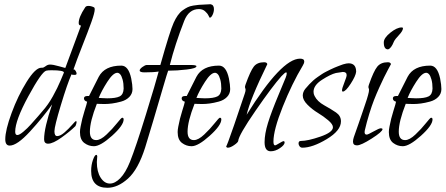

<svg xmlns="http://www.w3.org/2000/svg" viewBox="-20 -683 2112 910"><path d="M426 -648Q429 -646 429 -639Q429 -623 413.5 -579.5Q398 -536 370.5 -466.5Q343 -397 328 -353Q329 -354 330 -354Q334 -354 338.5 -347Q343 -340 343 -334Q343 -328 333 -328Q320 -328 319 -331Q299 -286 268.5 -185Q238 -84 238 -61Q238 -38 251 -38Q266 -38 286 -55.5Q306 -73 321.5 -91Q337 -109 340 -109Q343 -109 343 -104Q343 -101 341.5 -96Q340 -91 338.5 -87.5Q337 -84 336 -84Q313 -61 272 -31.5Q231 -2 208 -2Q189 -2 189 -23Q189 -77 227 -188Q184 -127 122.5 -60Q61 7 26 7Q5 7 5 -23Q5 -66 35 -147.5Q65 -229 106.5 -295.5Q148 -362 176 -362H180Q187 -362 196.5 -369.5Q206 -377 217 -377Q232 -377 259.5 -369Q287 -361 289 -361Q290 -361 290 -362Q362 -556 364 -562Q353 -562 353 -574Q353 -602 383 -647Q387 -655 399 -655Q412 -655 426 -648ZM283 -339Q283 -350 224 -350Q207 -350 199 -348Q177 -342 114.5 -227Q52 -112 52 -59Q52 -43 62 -43Q72 -43 91 -59Q110 -75 126 -93Q142 -111 161 -132.5Q180 -154 181 -156Q208 -186 230.5 -226.5Q253 -267 267.5 -302Q282 -337 283 -339Z M602 -311Q608 -280 608 -261Q608 -239 593 -223.5Q578 -208 554 -201.5Q530 -195 511 -192.5Q492 -190 475 -190Q465 -190 452.5 -190.5Q440 -191 439 -191Q406 -107 406 -59Q406 -19 436 -19Q457 -19 485 -45.5Q513 -72 534 -98.5Q555 -125 559 -125Q566 -125 566 -117Q566 -89 511 -39.5Q456 10 425 10Q400 10 379.5 -5.5Q359 -21 359 -57Q359 -68 362 -83Q369 -121 380.5 -157Q392 -193 393 -201Q378 -205 378 -217Q378 -228 395 -228H402Q442 -307 448 -319Q476 -372 555 -372Q589 -372 602 -311ZM566 -263Q566 -288 561 -306Q556 -324 549.5 -331Q543 -338 536 -338Q516 -338 488.5 -295Q461 -252 448 -219Q450 -219 464 -218Q478 -217 488 -217Q529 -217 547 -226Q565 -235 566 -263Z M978 -663Q994 -660 994 -640Q994 -626 987.5 -612.5Q981 -599 974 -599Q973 -599 968 -609.5Q963 -620 951.5 -630Q940 -640 923 -640Q875 -640 853 -584Q809 -471 785 -375H883Q911 -375 911 -369Q911 -359 865 -353.5Q819 -348 777 -348Q773 -338 752.5 -268Q732 -198 706.5 -111.5Q681 -25 668 16Q635 120 586.5 163.5Q538 207 489 207Q412 207 412 127Q412 99 420.5 75Q429 51 436 51Q440 51 441 57Q439 77 439 85Q439 131 457 159Q475 187 501 187Q525 187 550 161.5Q575 136 596 84Q624 14 671.5 -140Q719 -294 732 -344Q708 -340 665 -340Q642 -340 642 -349Q642 -356 655 -365.5Q668 -375 676 -375H740Q786 -538 803 -575Q812 -595 822.5 -610Q833 -625 845.5 -634Q858 -643 869 -648.5Q880 -654 895.5 -656.5Q911 -659 921.5 -660Q932 -661 950 -661.5Q968 -662 978 -663Z M1065 -311Q1071 -280 1071 -261Q1071 -239 1056 -223.5Q1041 -208 1017 -201.5Q993 -195 974 -192.5Q955 -190 938 -190Q928 -190 915.5 -190.5Q903 -191 902 -191Q869 -107 869 -59Q869 -19 899 -19Q920 -19 948 -45.5Q976 -72 997 -98.5Q1018 -125 1022 -125Q1029 -125 1029 -117Q1029 -89 974 -39.5Q919 10 888 10Q863 10 842.5 -5.5Q822 -21 822 -57Q822 -68 825 -83Q832 -121 843.5 -157Q855 -193 856 -201Q841 -205 841 -217Q841 -228 858 -228H865Q905 -307 911 -319Q939 -372 1018 -372Q1052 -372 1065 -311ZM1029 -263Q1029 -288 1024 -306Q1019 -324 1012.5 -331Q1006 -338 999 -338Q979 -338 951.5 -295Q924 -252 911 -219Q913 -219 927 -218Q941 -217 951 -217Q992 -217 1010 -226Q1028 -235 1029 -263Z M1415 -372Q1364 -287 1320 -177Q1276 -67 1276 -12Q1276 6 1284 6Q1287 6 1303.5 -4Q1320 -14 1323 -14Q1329 -14 1329 -8Q1329 4 1307 19Q1285 34 1263 34Q1234 34 1234 -9Q1234 -48 1250 -100Q1266 -152 1300 -233Q1334 -314 1334 -315Q1339 -328 1339 -335Q1339 -340 1336 -340Q1331 -340 1314 -322Q1271 -274 1191 -158Q1111 -42 1109 -15Q1108 -8 1090 4.5Q1072 17 1060 17Q1053 17 1052 10Q1054 13 1089.5 -90Q1125 -193 1140 -239Q1144 -251 1144 -257Q1144 -261 1142.5 -264.5Q1141 -268 1141 -270Q1141 -274 1144 -283Q1167 -347 1183 -367.5Q1199 -388 1232 -388Q1245 -388 1247 -379Q1165 -211 1149 -139Q1314 -405 1402 -405Q1422 -405 1422 -392Q1422 -383 1415 -372Z M1668 -343Q1666 -323 1642 -286Q1618 -249 1605 -249Q1601 -249 1601 -255Q1601 -264 1612 -291.5Q1623 -319 1623 -327Q1623 -342 1605 -342Q1602 -342 1572 -337Q1547 -331 1506.5 -305Q1466 -279 1466 -248Q1466 -237 1471 -228Q1484 -202 1516.5 -184Q1549 -166 1572.5 -150Q1596 -134 1596 -108Q1596 -64 1528.5 -23.5Q1461 17 1413 17Q1405 17 1400 10.5Q1395 4 1395 -3Q1395 -15 1406 -15Q1439 -15 1498.5 -35.5Q1558 -56 1558 -80Q1558 -94 1535.5 -113Q1513 -132 1486.5 -148Q1460 -164 1437.5 -186.5Q1415 -209 1415 -230Q1415 -247 1427 -262Q1436 -273 1446 -283.5Q1456 -294 1465 -302Q1474 -310 1485.5 -318Q1497 -326 1506 -332Q1515 -338 1527 -344Q1539 -350 1546 -353.5Q1553 -357 1564.5 -362Q1576 -367 1580.5 -368.5Q1585 -370 1595 -374Q1605 -378 1606 -378Q1623 -383 1632 -383Q1668 -383 1668 -343Z M1890 -550Q1890 -537 1871 -517Q1852 -497 1847 -486Q1834 -453 1819 -449Q1799 -449 1799 -482Q1799 -503 1830 -528Q1861 -553 1884 -553Q1889 -553 1890 -550ZM1833 -379Q1831 -376 1819.5 -354Q1808 -332 1800 -316Q1792 -300 1778 -269Q1764 -238 1753 -210Q1742 -182 1730 -143Q1718 -104 1709 -65Q1708 -62 1708 -57Q1708 -45 1718 -45Q1724 -45 1750.5 -60Q1777 -75 1785 -75Q1792 -75 1793 -71Q1793 -59 1742 -26.5Q1691 6 1672 6Q1653 6 1653 -12Q1653 -21 1657 -33Q1668 -64 1679.5 -97Q1691 -130 1697 -148Q1703 -166 1709.5 -185Q1716 -204 1719 -213.5Q1722 -223 1724.5 -232.5Q1727 -242 1728 -247Q1729 -252 1729 -257Q1729 -261 1727.5 -264.5Q1726 -268 1726 -270Q1726 -274 1729 -283Q1751 -346 1768 -367Q1785 -388 1818 -388Q1831 -388 1833 -379Z M2066 -311Q2072 -280 2072 -261Q2072 -239 2057 -223.5Q2042 -208 2018 -201.5Q1994 -195 1975 -192.5Q1956 -190 1939 -190Q1929 -190 1916.5 -190.5Q1904 -191 1903 -191Q1870 -107 1870 -59Q1870 -19 1900 -19Q1921 -19 1949 -45.5Q1977 -72 1998 -98.5Q2019 -125 2023 -125Q2030 -125 2030 -117Q2030 -89 1975 -39.5Q1920 10 1889 10Q1864 10 1843.5 -5.5Q1823 -21 1823 -57Q1823 -68 1826 -83Q1833 -121 1844.5 -157Q1856 -193 1857 -201Q1842 -205 1842 -217Q1842 -228 1859 -228H1866Q1906 -307 1912 -319Q1940 -372 2019 -372Q2053 -372 2066 -311ZM2030 -263Q2030 -288 2025 -306Q2020 -324 2013.5 -331Q2007 -338 2000 -338Q1980 -338 1952.5 -295Q1925 -252 1912 -219Q1914 -219 1928 -218Q1942 -217 1952 -217Q1993 -217 2011 -226Q2029 -235 2030 -263Z"/></svg>

Font: Bilbo Swash Caps
Style: Regular
Weight: 400
Designer: Robert E. Leuschke
Foundry: Robert E. Leuschke
Version: Version 1.003